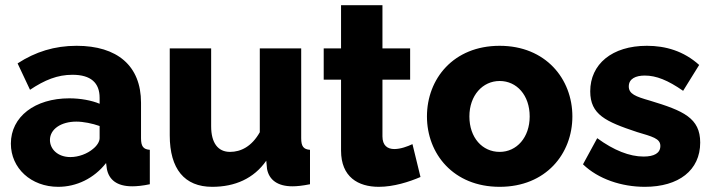

<svg xmlns="http://www.w3.org/2000/svg" viewBox="-20 -712 2753 742"><path d="M22 -157C22 -62 100 10 205 10C275 10 343 -22 390 -82L393 -59C401 -18 431 8 491 8C508 8 531 6 559 0V-133C534 -135 525 -146 525 -178V-315C525 -458 433 -535 276 -535C191 -535 117 -512 48 -467L96 -365C153 -403 202 -423 260 -423C331 -423 365 -392 365 -334V-311C334 -324 291 -332 248 -332C115 -332 22 -261 22 -157ZM340 -137C318 -118 284 -105 252 -105C203 -105 173 -136 173 -171C173 -213 216 -242 275 -242C302 -242 337 -235 365 -225V-178C365 -165 355 -149 340 -137Z M636 -189C636 -59 693 10 800 10C888 10 961 -22 1009 -91L1012 -59C1020 -16 1054 8 1110 8C1127 8 1148 6 1178 0V-133C1153 -135 1144 -146 1144 -178V-525H984V-201C953 -146 911 -125 869 -125C822 -125 796 -160 796 -224V-525H636Z M1605 -28 1574 -155C1555 -146 1528 -136 1504 -136C1477 -136 1458 -150 1458 -185V-404H1565V-525H1458V-692H1298V-525H1231V-404H1298V-130C1298 -28 1364 10 1444 10C1501 10 1561 -9 1605 -28Z M1630 -262C1630 -118 1732 10 1911 10C2090 10 2192 -118 2192 -262C2192 -407 2089 -535 1911 -535C1732 -535 1630 -407 1630 -262ZM1911 -125C1844 -125 1794 -180 1794 -262C1794 -343 1845 -399 1911 -399C1977 -399 2027 -344 2027 -262C2027 -181 1977 -125 1911 -125Z M2472 10C2603 10 2686 -54 2686 -161C2686 -256 2621 -284 2492 -323C2436 -339 2410 -349 2410 -378C2410 -408 2437 -420 2472 -420C2516 -420 2561 -402 2620 -361L2682 -461C2622 -515 2552 -535 2480 -535C2345 -535 2261 -464 2261 -359C2261 -269 2321 -242 2441 -202C2501 -184 2532 -177 2532 -148C2532 -120 2508 -107 2467 -107C2413 -107 2352 -131 2288 -178L2233 -77C2292 -20 2382 10 2472 10Z"/></svg>

Font: FIGSv2-sans-serif ExtraBold
Style: Regular
Weight: 800
Designer: Matt McInerney, Pablo Impallari, Rodrigo Fuenzalida,Mirko Velimirovic
Foundry: Matt McInerney, Pablo Impallari, Rodrigo Fuenzalida
Version: Version 4.021;hotconv 1.0.109;makeotfexe 2.5.65596